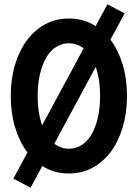

<svg xmlns="http://www.w3.org/2000/svg" viewBox="-20 -796 640 892"><path d="M300 10Q360 10 409.5 -16.5Q459 -43 494.5 -90.5Q530 -138 550 -204.5Q570 -271 570 -350Q570 -430 550 -496Q530 -562 494.5 -609.5Q459 -657 409.5 -683.5Q360 -710 300 -710Q240 -710 190.5 -683.5Q141 -657 105.5 -609.5Q70 -562 50 -496Q30 -430 30 -350Q30 -271 50 -204.5Q70 -138 105.5 -90.5Q141 -43 190.5 -16.5Q240 10 300 10ZM300 -105Q267 -105 240 -122.5Q213 -140 194.5 -172Q176 -204 165.5 -249.5Q155 -295 155 -350Q155 -406 165.5 -451Q176 -496 194.5 -528Q213 -560 240 -577.5Q267 -595 300 -595Q333 -595 360 -577.5Q387 -560 405.5 -528Q424 -496 434.5 -451Q445 -406 445 -350Q445 -295 434.5 -249.5Q424 -204 405.5 -172Q387 -140 360 -122.5Q333 -105 300 -105ZM42 34 122 76 202 -72 559 -734 479 -776Z"/></svg>

Font: CommitMonoV142 ExtLt
Style: Regular
Weight: 200
Monospace: yes
Designer: Eigil Nikolajsen
Foundry: Eigil Nikolajsen
Version: Version 1.142